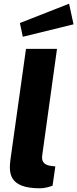

<svg xmlns="http://www.w3.org/2000/svg" viewBox="-20 -1005 416 1034"><path d="M352 -985 87 -881 103 -807 376 -874ZM195 9C218 9 242 3 263 -5L278 -109L257 -111C209 -117 203 -142 208 -173L287 -742H120L37 -151C27 -76 24 9 195 9Z"/></svg>

Font: United Sans ExtraBold
Style: Italic
Weight: 800
Italic angle: -8°
Designer: Pablo Impallari, Rodrigo Fuenzalida (Modified by Dan O. Williams)
Version: Version 1.000;PS 001.000;hotconv 1.0.88;makeotf.lib2.5.64775